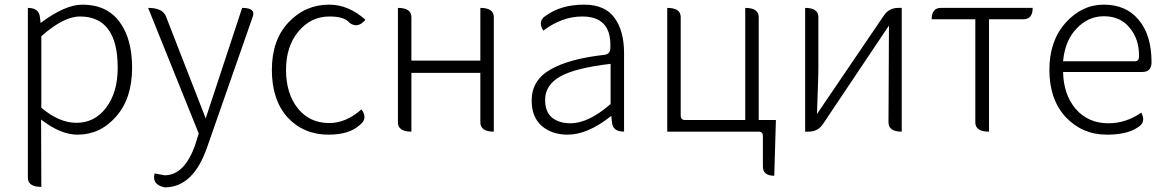

<svg xmlns="http://www.w3.org/2000/svg" viewBox="-20 -567 5022 827"><path d="M158 238Q100 238 100 198V-533Q148 -533 152 -493L155 -468Q260 -547 335 -547Q439 -547 494 -474Q549 -401 549 -275Q549 -143 480 -65Q412 13 314 13Q241 13 157 -52L158 238ZM309 -38Q388 -38 437 -103Q487 -169 487 -275Q487 -496 324 -496Q254 -496 158 -411V-103Q235 -38 309 -38Z M690 240Q633 229 646 180L689 188Q776 188 822 53L836 8L618 -533Q681 -533 695 -496L866 -57L1023 -533Q1082 -533 1069 -496L874 62Q814 240 690 240Z M1395 13Q1288 13 1219 -61Q1151 -136 1151 -266Q1151 -395 1223 -471Q1295 -547 1398 -547Q1481 -547 1554 -482Q1521 -442 1485 -469Q1464 -496 1399 -496Q1319 -496 1265 -431Q1212 -367 1212 -266Q1212 -164 1263 -100Q1314 -37 1398 -37Q1471 -37 1537 -96Q1566 -56 1530 -29Q1485 13 1395 13Z M1752 0Q1694 0 1694 -40V-533Q1752 -533 1752 -493V-306H2049V-533Q2107 -533 2107 -493V0Q2049 0 2049 -40V-253H1752V0Z M2425 13Q2357 13 2313 -25Q2270 -63 2270 -134Q2270 -221 2350 -267Q2431 -314 2585 -331Q2610 -335 2609 -363Q2614 -496 2488 -496Q2401 -496 2320 -435Q2294 -477 2332 -500Q2397 -547 2496 -547Q2586 -547 2627 -490Q2668 -434 2668 -338V0Q2619 0 2616 -40L2613 -68Q2512 13 2425 13ZM2437 -36Q2515 -36 2610 -119V-292Q2457 -274 2392 -237Q2328 -200 2328 -137Q2328 -85 2358 -60Q2389 -36 2437 -36Z M3315 190Q3266 190 3266 150V19Q3266 0 3247 0H2854V-533Q2912 -533 2912 -493V-69Q2912 -50 2931 -50H3190V-533Q3248 -533 3248 -493V-50H3322L3315 190Z M3448 0V-533Q3505 -533 3505 -493V-276Q3505 -242 3502 -166L3499 -76L3787 -500Q3809 -533 3849 -533H3864V0Q3807 0 3807 -40L3809 -457L3525 -33Q3503 0 3463 0Z M4240 0Q4181 0 4181 -40V-484H3993Q3993 -533 4033 -533H4428Q4428 -484 4388 -484H4240V0Z M4748 13Q4642 13 4571 -62Q4500 -138 4500 -266Q4500 -391 4570 -469Q4640 -547 4734 -547Q4831 -547 4885 -481Q4940 -416 4940 -299Q4940 -257 4900 -257H4559Q4561 -159 4614 -97Q4668 -36 4754 -36Q4830 -36 4896 -82Q4918 -39 4880 -18Q4835 13 4748 13ZM4559 -303H4868Q4887 -303 4886 -326Q4887 -398 4846 -447Q4806 -497 4735 -497Q4667 -497 4617 -444Q4567 -392 4559 -303Z"/></svg>

Font: Swei Half Moon CJK SC
Style: Light
Weight: 300
Version: Version 2.071